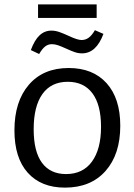

<svg xmlns="http://www.w3.org/2000/svg" viewBox="-20 -849 615 878"><path d="M530 -274Q530 -143 462.5 -67Q395 9 277 9Q168 9 107 -59Q46 -127 46 -253Q46 -385 112 -461.5Q178 -538 294 -538Q405 -538 467.5 -468.5Q530 -399 530 -274ZM134 -258Q134 -156 172 -104.5Q210 -53 282 -53Q359 -53 400.5 -110Q442 -167 442 -269Q442 -370 402.5 -422.5Q363 -475 290 -475Q214 -475 174 -419Q134 -363 134 -258ZM121 -620Q138 -666 161 -687.5Q184 -709 215 -709Q233 -709 251.5 -702.5Q270 -696 294 -685Q334 -666 353 -666Q371 -666 385.5 -676.5Q400 -687 414 -711L453 -694Q420 -605 355 -605Q338 -605 322 -610.5Q306 -616 282 -627Q260 -637 245.5 -642Q231 -647 217 -647Q200 -647 186.5 -636.5Q173 -626 159 -602ZM154 -829H422V-767H154Z"/></svg>

Font: Bitter Pro
Style: Regular
Weight: 400
Designer: Sol Matas, and Bitter project Authors
Foundry: Sol Matas
Version: Version 1.010